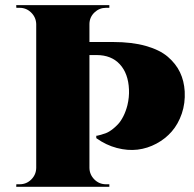

<svg xmlns="http://www.w3.org/2000/svg" viewBox="-20 -720 747 740"><path d="M324.7 -558.1H416Q488.3 -558.1 542 -543Q595.7 -527.8 627 -501Q658.2 -474.1 673.8 -441.2Q689.5 -408.2 691.9 -367.7Q694.3 -322.3 680.7 -282.2Q667 -242.2 642.3 -213.6Q617.7 -185.1 583 -166.5Q548.3 -147.9 510.3 -143.3Q472.2 -138.7 430.4 -149.7Q388.7 -160.6 351.1 -187.5V-196.8L356 -197.3Q360.8 -198.2 369.6 -200.7Q378.4 -203.1 389.2 -207.3Q399.9 -211.4 411.9 -220.5Q423.8 -229.5 434.8 -241.2Q445.8 -252.9 455.6 -272.2Q465.3 -291.5 471.2 -314.9Q478.5 -345.7 477.1 -375Q474.6 -436.5 441.9 -472.2Q409.2 -507.8 352.5 -507.8H324.7V-72.8Q325.2 -46.9 343.8 -28.3Q362.3 -9.8 388.7 -9.8H401.4V0H42.5L43 -9.8H55.7Q82 -9.8 100.6 -28.3Q119.1 -46.9 119.6 -72.8V-627.4Q118.7 -653.3 100.1 -671.6Q81.5 -689.9 55.7 -689.9H43L42.5 -700.2H401.4V-689.9H388.7Q362.8 -689.9 344 -671.9Q325.2 -653.8 324.7 -627.9Z"/></svg>

Font: Cinzel Black
Style: Regular
Weight: 900
Designer: Natanael Gama
Version: Version 1.001;PS 001.001;hotconv 1.0.56;makeotf.lib2.0.21325